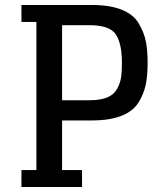

<svg xmlns="http://www.w3.org/2000/svg" viewBox="-20 -750 651 770"><path d="M349 -267Q420 -267 467 -285.5Q514 -304 535.5 -339Q557 -374 564.5 -410.5Q572 -447 572 -498Q572 -550 564.5 -586Q557 -622 535.5 -657.5Q514 -693 467 -711.5Q420 -730 349 -730H126H66V-662H126V-68H66V0H309V-68H229V-267ZM229 -348V-649H339Q420 -649 444.5 -612Q469 -575 469 -498Q469 -460 465 -436.5Q461 -413 448 -391Q435 -369 408 -358.5Q381 -348 339 -348Z"/></svg>

Font: Glegoo
Style: Bold
Weight: 700
Version: Version 2.0.1; ttfautohint (v0.9) -r 48 -G 60